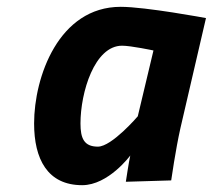

<svg xmlns="http://www.w3.org/2000/svg" viewBox="-20 -532 624 563"><path d="M338 -398C364 -398 430 -384 430 -384L384 -191C384 -191 308 -102 267 -102C226 -102 216 -127 216 -170C216 -261 257 -398 338 -398ZM221 11C298 11 362 -76 362 -76C358 -59 349 1 349 1L482 -3C482 -3 495 -94 509 -156L584 -479C584 -479 407 -512 334 -512C152 -512 80 -306 80 -170C80 -66 119 11 221 11Z"/></svg>

Font: RazerF5
Style: Bold Italic
Weight: 700
Foundry: Razer Inc.
Version: Version 2